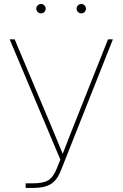

<svg xmlns="http://www.w3.org/2000/svg" viewBox="-20 -920 600 940"><path d="M105.5 0V-22.5H141.6Q192.4 -22.5 216.8 -37.6Q241.2 -52.7 258.3 -95.7L275.4 -138.7L27.3 -727.5H51.8L203.6 -367.2Q218.3 -332.5 232.7 -298.1Q247.1 -263.7 261.5 -229Q275.9 -194.3 290 -159.7H284.2Q304.2 -211.9 324.7 -263.7Q345.2 -315.4 365.7 -367.2L508.8 -727.5H532.7L278.8 -86.9Q266.1 -54.2 248.8 -35.4Q231.4 -16.6 205.8 -8.3Q180.2 0 141.6 0ZM377.9 -854.5Q368.7 -854.5 361.8 -861.3Q355 -868.2 355 -877.4Q355 -887.2 361.8 -893.8Q368.7 -900.4 377.9 -900.4Q387.7 -900.4 394.3 -893.6Q400.9 -886.7 400.9 -877.4Q400.9 -868.2 394.3 -861.3Q387.7 -854.5 377.9 -854.5ZM180.7 -854.5Q171.4 -854.5 164.6 -861.3Q157.7 -868.2 157.7 -877.4Q157.7 -887.2 164.6 -893.8Q171.4 -900.4 180.7 -900.4Q190.4 -900.4 197 -893.6Q203.6 -886.7 203.6 -877.4Q203.6 -868.2 197 -861.3Q190.4 -854.5 180.7 -854.5Z"/></svg>

Font: Inter 18pt Thin
Style: Regular
Weight: 250
Designer: Rasmus Andersson
Foundry: rsms
Version: Version 4.001;git-66647c0bb